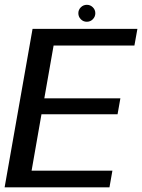

<svg xmlns="http://www.w3.org/2000/svg" viewBox="-33 -798 606 818"><path d="M-13.3 0H433.4L445.9 -70.9H101.6L143.7 -311.3H467.9L479.9 -379.1H155.8L195.4 -604.1H539.7L552.4 -675H105.7ZM336.7 -705.3Q352.1 -705.3 362.6 -716.1Q373.1 -726.9 373.1 -741.7Q373.1 -756.5 362.4 -767Q351.8 -777.5 337.2 -777.5Q322.1 -777.5 311.5 -767Q300.8 -756.5 300.8 -741.7Q300.8 -726.6 311.4 -715.9Q321.9 -705.3 336.7 -705.3Z"/></svg>

Font: Anybody Thin
Style: Italic
Weight: 100
Italic angle: -10°
Designer: Tyler Finck
Foundry: Etcetera Type Company
Version: Version 1.114;gftools[0.9.25]